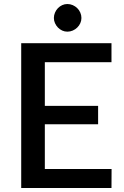

<svg xmlns="http://www.w3.org/2000/svg" viewBox="-20 -935 616 955"><path d="M535 -94.5 534.5 0H85.5V-720H534.5V-625.5H203V-408.5H468V-317H203V-94.5ZM385 -845.5Q385 -832 379.5 -819.8Q374 -807.5 364.2 -798Q354.5 -788.5 341.8 -783Q329 -777.5 315 -777.5Q301.5 -777.5 289.5 -783Q277.5 -788.5 268.2 -798Q259 -807.5 253.5 -819.8Q248 -832 248 -845.5Q248 -859.5 253.5 -872.2Q259 -885 268.2 -894.5Q277.5 -904 289.5 -909.5Q301.5 -915 315 -915Q329 -915 341.8 -909.5Q354.5 -904 364.2 -894.5Q374 -885 379.5 -872.2Q385 -859.5 385 -845.5Z"/></svg>

Font: Lato 2
Style: Regular
Weight: 600
Designer: Lukasz Dziedzic with Adam Twardoch and Botio Nikoltchev
Foundry: tyPoland Lukasz Dziedzic
Version: Version 2.015; 2015-08-06; http://www.latofonts.com/